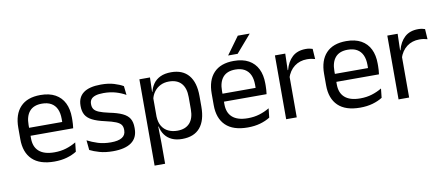

<svg xmlns="http://www.w3.org/2000/svg" viewBox="-73 -978 3357 1446"><g transform="rotate(-10 1605.5 -255.5)"><path d="M271 11Q159.5 11 103 -43.5Q46.5 -98 46.5 -199.5V-286.5Q46.5 -389.5 99 -445.2Q151.5 -501 252.5 -501Q320.5 -501 366 -475.8Q411.5 -450.5 434.5 -404Q457.5 -357.5 457.5 -293V-275Q457.5 -259 456.2 -243Q455 -227 453 -211.5H378.5Q379.5 -235.5 379.8 -257Q380 -278.5 380 -296.5Q380 -341 365.8 -371.8Q351.5 -402.5 323.2 -418.8Q295 -435 252.5 -435Q189.5 -435 158 -398.5Q126.5 -362 126.5 -294V-247.5L127 -237.5V-191Q127 -160.5 136 -136Q145 -111.5 164.2 -93.8Q183.5 -76 213.2 -66.8Q243 -57.5 284 -57.5Q331.5 -57.5 372.5 -70Q413.5 -82.5 449.5 -104L442 -34Q409.5 -13.5 366.5 -1.2Q323.5 11 271 11ZM89 -211.5V-272.5H436V-211.5Z M719.5 11Q660.5 11 616.5 -1.8Q572.5 -14.5 543.5 -29.5L536 -104.5Q572.5 -85.5 616.2 -71.5Q660 -57.5 715.5 -57.5Q772 -57.5 800.5 -75.5Q829 -93.5 829 -129V-134.5Q829 -157.5 818.2 -172.5Q807.5 -187.5 779.5 -199Q751.5 -210.5 700 -222Q638.5 -235.5 603 -253.8Q567.5 -272 552.2 -299Q537 -326 537 -365V-369.5Q537 -433.5 581.5 -466.5Q626 -499.5 715.5 -499.5Q773 -499.5 815.2 -486.5Q857.5 -473.5 884.5 -457.5L892 -389Q859.5 -408 817.5 -420.5Q775.5 -433 723 -433Q685 -433 661.5 -425.2Q638 -417.5 627.5 -403.2Q617 -389 617 -369V-365Q617 -343 627.5 -327.8Q638 -312.5 665.2 -301.2Q692.5 -290 741 -279.5Q803.5 -267 840.2 -249.5Q877 -232 893 -205.2Q909 -178.5 909 -136.5V-128Q909 -59 861 -24Q813 11 719.5 11Z M1248.5 10.5Q1203.5 10.5 1170.5 -4.5Q1137.5 -19.5 1117 -47.5Q1096.5 -75.5 1089.5 -112.5H1063L1086.5 -188.5Q1088.5 -144.5 1106.2 -115.2Q1124 -86 1154.5 -71.5Q1185 -57 1223.5 -57Q1285 -57 1317.8 -93Q1350.5 -129 1350.5 -198.5V-292Q1350.5 -361 1318 -397Q1285.5 -433 1223.5 -433Q1186.5 -433 1158 -418.5Q1129.5 -404 1110.8 -379Q1092 -354 1085 -322L1065 -378.5H1088.5Q1096.5 -412 1115.8 -439.2Q1135 -466.5 1168.8 -482.8Q1202.5 -499 1252 -499Q1340 -499 1386 -444.2Q1432 -389.5 1432 -285.5V-204.5Q1432 -99.5 1385.8 -44.5Q1339.5 10.5 1248.5 10.5ZM1008 172V-488H1089L1085.5 -370.5L1086.5 -345.5V-140L1086 -123.5L1088.5 13.5V172Z M1750 11Q1638.5 11 1582 -43.5Q1525.5 -98 1525.5 -199.5V-286.5Q1525.5 -389.5 1578 -445.2Q1630.5 -501 1731.5 -501Q1799.5 -501 1845 -475.8Q1890.5 -450.5 1913.5 -404Q1936.5 -357.5 1936.5 -293V-275Q1936.5 -259 1935.2 -243Q1934 -227 1932 -211.5H1857.5Q1858.5 -235.5 1858.8 -257Q1859 -278.5 1859 -296.5Q1859 -341 1844.8 -371.8Q1830.5 -402.5 1802.2 -418.8Q1774 -435 1731.5 -435Q1668.5 -435 1637 -398.5Q1605.5 -362 1605.5 -294V-247.5L1606 -237.5V-191Q1606 -160.5 1615 -136Q1624 -111.5 1643.2 -93.8Q1662.5 -76 1692.2 -66.8Q1722 -57.5 1763 -57.5Q1810.5 -57.5 1851.5 -70Q1892.5 -82.5 1928.5 -104L1921 -34Q1888.5 -13.5 1845.5 -1.2Q1802.5 11 1750 11ZM1568 -211.5V-272.5H1915V-211.5ZM1795 -683H1885V-681.5L1770 -548.5H1698V-549.5Z M2121.5 -298.5 2103 -361 2123 -362Q2139 -424 2178 -459.8Q2217 -495.5 2281.5 -495.5Q2297.5 -495.5 2310.2 -493Q2323 -490.5 2333 -487L2338 -408.5Q2325.5 -412.5 2310.2 -415Q2295 -417.5 2276.5 -417.5Q2221.5 -417.5 2180.8 -387Q2140 -356.5 2121.5 -298.5ZM2044.5 0V-488H2123.5L2119.5 -344L2125.5 -338V0Z M2609.5 11Q2498 11 2441.5 -43.5Q2385 -98 2385 -199.5V-286.5Q2385 -389.5 2437.5 -445.2Q2490 -501 2591 -501Q2659 -501 2704.5 -475.8Q2750 -450.5 2773 -404Q2796 -357.5 2796 -293V-275Q2796 -259 2794.8 -243Q2793.5 -227 2791.5 -211.5H2717Q2718 -235.5 2718.2 -257Q2718.5 -278.5 2718.5 -296.5Q2718.5 -341 2704.2 -371.8Q2690 -402.5 2661.8 -418.8Q2633.5 -435 2591 -435Q2528 -435 2496.5 -398.5Q2465 -362 2465 -294V-247.5L2465.5 -237.5V-191Q2465.5 -160.5 2474.5 -136Q2483.5 -111.5 2502.8 -93.8Q2522 -76 2551.8 -66.8Q2581.5 -57.5 2622.5 -57.5Q2670 -57.5 2711 -70Q2752 -82.5 2788 -104L2780.5 -34Q2748 -13.5 2705 -1.2Q2662 11 2609.5 11ZM2427.5 -211.5V-272.5H2774.5V-211.5Z M2981 -298.5 2962.5 -361 2982.5 -362Q2998.5 -424 3037.5 -459.8Q3076.5 -495.5 3141 -495.5Q3157 -495.5 3169.8 -493Q3182.5 -490.5 3192.5 -487L3197.5 -408.5Q3185 -412.5 3169.8 -415Q3154.5 -417.5 3136 -417.5Q3081 -417.5 3040.2 -387Q2999.5 -356.5 2981 -298.5ZM2904 0V-488H2983L2979 -344L2985 -338V0Z"/></g></svg>

Font: Anek Gujarati
Style: Regular
Weight: 400
Designer: Mrunmayee Ghaisas (Gujarati), Yesha Goshar (Latin)
Foundry: Ek Type
Version: Version 1.003